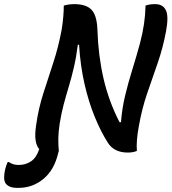

<svg xmlns="http://www.w3.org/2000/svg" viewBox="-143 -729 831 930"><path d="M-52 70Q-18 70 8 52Q34 34 47 -7Q34 -21 29.5 -49Q25 -77 32 -123Q43 -202 66.5 -275.5Q90 -349 115 -425Q140 -501 156 -587Q161 -619 163.5 -648Q166 -677 166 -702Q176 -705 189.5 -707Q203 -709 217 -709Q275 -709 301 -681Q327 -653 329 -582Q333 -459 358.5 -348.5Q384 -238 436 -137H443Q448 -203 463 -265.5Q478 -328 497.5 -390.5Q517 -453 535 -519Q548 -569 554.5 -613Q561 -657 562 -702Q570 -705 581.5 -707Q593 -709 609 -709Q646 -709 660.5 -679.5Q675 -650 661 -576Q646 -496 620.5 -423Q595 -350 569.5 -275.5Q544 -201 529 -115Q523 -83 520.5 -53Q518 -23 520 2Q502 10 476 10Q408 10 378 -40Q345 -92 315.5 -164Q286 -236 266 -324Q246 -412 240 -512H234Q226 -450 214.5 -401Q203 -352 190 -309Q177 -266 165.5 -223Q154 -180 146 -130Q140 -90 139.5 -58.5Q139 -27 142 2L139 12Q120 94 67.5 137.5Q15 181 -53 181H-61Q-100 181 -116 159Q-123 148 -123 130.5Q-123 113 -118 91Q-113 72 -106 56H-100Q-89 63 -78.5 66.5Q-68 70 -52 70Z"/></svg>

Font: Recursive Sn Csl St Med
Style: Italic
Weight: 500
Italic angle: -15°
Version: Version 1.079;hotconv 1.0.112;makeotfexe 2.5.65598; ttfautoh